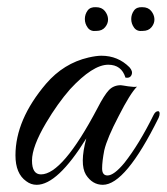

<svg xmlns="http://www.w3.org/2000/svg" viewBox="-20 -512 464 534"><path d="M279 -24Q297 -24 326 -59Q367 -111 407 -192Q411 -200 416 -202Q424 -205 424 -196Q424 -191 421 -184Q329 2 266 2Q237 2 219 -26Q201 -56 220 -127Q140 2 82 2Q66 2 53 -8Q23 -29 23 -80Q23 -179 108 -279Q157 -336 226 -352Q248 -357 262 -357Q308 -357 340 -325Q350 -314 346 -304Q342 -294 329 -296Q318 -332 281 -332Q238 -332 175 -264Q140 -224 108 -170Q69 -104 69 -65.5Q69 -27 94 -27Q154 -27 251 -211Q270 -248 283 -261.5Q296 -275 316 -275Q318 -275 323.5 -274Q329 -273 336 -272Q343 -271 350 -270.5Q357 -270 361 -271Q342 -252 310 -189Q278 -128 270 -94Q264 -63 264 -43.5Q264 -24 279 -24ZM376 -492Q392 -492 400.5 -481.5Q409 -471 409.5 -459Q410 -447 401.5 -436.5Q393 -426 377 -426Q361 -424 353 -435Q345 -446 345 -459Q345 -472 352.5 -482.5Q360 -493 376 -492ZM247 -492Q263 -492 271.5 -481.5Q280 -471 280.5 -459Q281 -447 272.5 -436.5Q264 -426 248 -426Q232 -424 224 -435Q216 -446 216 -459Q216 -472 223.5 -482.5Q231 -493 247 -492Z"/></svg>

Font: #9Slide05 Great Vibes
Style: Regular
Weight: 400
Designer: Robert E. Leuschke
Foundry: Robert E. Leuschke
Version: Version 1.001